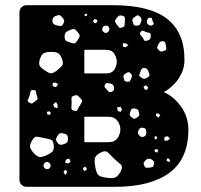

<svg xmlns="http://www.w3.org/2000/svg" viewBox="-20 -720 774 740"><path d="M82 0Q71 0 63 -8Q55 -16 55 -27V-673Q55 -684 63 -692Q71 -700 82 -700H414Q557 -700 624 -647.5Q691 -595 691 -490Q691 -458 677.5 -432.5Q664 -407 645.5 -390Q627 -373 611 -365Q649 -349 677.5 -309.5Q706 -270 706 -220Q706 -108 633 -54Q560 0 424 0ZM316 -668 305 -664 308 -657 315 -660ZM217 -656Q211 -663 206 -662Q201 -661 193 -658Q181 -652 182 -639Q183 -626 196 -623Q206 -621 212 -619.5Q218 -618 223 -627Q229 -637 227 -642.5Q225 -648 217 -656ZM517 -658Q511 -663 507 -660Q503 -657 497 -653Q492 -649 490.5 -646Q489 -643 491 -637Q493 -630 495 -625.5Q497 -621 505 -621Q514 -621 517.5 -624Q521 -627 524 -636Q529 -650 517 -658ZM461 -634Q461 -644 461.5 -650Q462 -656 453 -659Q443 -662 438 -659Q433 -656 427 -647Q422 -640 424 -635.5Q426 -631 431 -624Q436 -617 439.5 -614Q443 -611 451 -614Q459 -617 460 -621.5Q461 -626 461 -634ZM568 -639Q566 -645 565.5 -648.5Q565 -652 559 -652Q552 -651 550 -648.5Q548 -646 546 -639Q544 -630 553 -624Q562 -618 570 -625Q574 -628 572 -631Q570 -634 568 -639ZM355 -643 345 -647 338 -638 346 -630 354 -634ZM387 -621Q379 -622 375 -612Q371 -603 378 -598Q382 -594 385.5 -593Q389 -592 394 -595Q403 -601 401 -612Q399 -618 396 -619.5Q393 -621 387 -621ZM282 -593Q275 -602 270 -606Q265 -610 254 -606Q241 -601 235 -596.5Q229 -592 229 -578Q230 -564 237 -561Q244 -558 257 -554Q267 -551 271 -555Q275 -559 281 -568Q286 -576 287 -581Q288 -586 282 -593ZM544 -596Q536 -599 531.5 -601.5Q527 -604 522 -597Q517 -591 520.5 -587Q524 -583 529 -576Q533 -569 535.5 -565Q538 -561 546 -563Q556 -566 558.5 -570Q561 -574 561 -584Q561 -592 556.5 -593Q552 -594 544 -596ZM609 -561Q598 -563 592 -552Q588 -544 586 -539.5Q584 -535 590 -529Q596 -522 601 -521.5Q606 -521 615 -525Q622 -528 621 -533Q620 -538 619 -546Q618 -552 617 -555.5Q616 -559 609 -561ZM464 -553H453L454 -540L464 -538L475 -546ZM305 -437H389Q411 -437 420.5 -451.5Q430 -466 430 -482Q430 -498 420.5 -513Q411 -528 389 -528H305ZM220 -490Q213 -509 205 -514.5Q197 -520 177 -520Q157 -520 148 -514.5Q139 -509 133 -490Q128 -472 134.5 -464Q141 -456 157 -446Q170 -437 178 -437.5Q186 -438 199 -448Q213 -459 219 -466.5Q225 -474 220 -490ZM551 -447Q547 -458 535 -458Q525 -458 522 -446Q519 -437 517 -432Q515 -427 523 -422Q531 -416 536.5 -416.5Q542 -417 551 -423Q558 -429 556 -434Q554 -439 551 -447ZM482 -439Q477 -443 473 -441.5Q469 -440 463 -436Q454 -430 456 -421Q458 -413 459.5 -409.5Q461 -406 469 -405Q477 -404 480 -407Q483 -410 486 -418Q489 -425 488.5 -429Q488 -433 482 -439ZM204 -396 193 -402 183 -400V-388L196 -384ZM419 -384Q418 -395 406 -398Q398 -399 393.5 -400Q389 -401 385 -394Q381 -387 384 -383.5Q387 -380 392 -374Q397 -368 400 -366Q403 -364 410 -366Q417 -369 418.5 -373Q420 -377 419 -384ZM551 -382 544 -391 533 -387 537 -376 546 -373ZM122 -352Q119 -361 118.5 -367Q118 -373 108 -373Q98 -373 97.5 -367Q97 -361 94 -352Q91 -342 87.5 -336.5Q84 -331 92 -325Q101 -319 106 -322.5Q111 -326 119 -332Q125 -336 125 -340Q125 -344 122 -352ZM292 -339Q285 -347 280.5 -351Q276 -355 265 -351Q255 -348 255.5 -341.5Q256 -335 256 -324Q256 -312 255 -304.5Q254 -297 266 -293Q277 -290 279.5 -298Q282 -306 289 -315Q294 -323 296 -327.5Q298 -332 292 -339ZM196 -327 185 -318 189 -307 202 -303V-316ZM445 -308 431 -306 434 -292 445 -289 450 -298ZM516 -285Q514 -295 510 -298Q506 -301 497 -302Q488 -303 486 -298Q484 -293 481 -286Q477 -276 486 -269Q491 -265 494.5 -263Q498 -261 505 -265Q512 -269 515 -273Q518 -277 516 -285ZM171 -291 160 -289 163 -278H173L176 -285ZM591 -283 581 -282 582 -273 590 -267 598 -275ZM305 -172H398Q423 -172 433.5 -188.5Q444 -205 444 -221Q444 -239 432.5 -254.5Q421 -270 398 -270H305ZM533 -227Q525 -229 521.5 -227Q518 -225 514 -218Q508 -208 516 -199Q524 -189 534 -193Q545 -197 544 -210Q543 -218 541.5 -222Q540 -226 533 -227ZM227 -205Q218 -208 212.5 -206.5Q207 -205 202 -197Q196 -188 196 -182.5Q196 -177 202 -169Q208 -162 213.5 -162Q219 -162 228 -165Q236 -168 239 -172Q242 -176 242 -185Q242 -194 239 -198.5Q236 -203 227 -205ZM584 -194 577 -195 575 -189 579 -182 586 -187ZM627 -195 614 -192 613 -178H625L635 -185ZM149 -188Q132 -192 122 -193Q112 -194 104 -179Q94 -163 96 -153Q98 -143 111 -129Q123 -116 132.5 -115Q142 -114 158 -121Q175 -129 182 -136Q189 -143 187 -162Q185 -179 175.5 -182Q166 -185 149 -188ZM590 -142 581 -146 575 -141 578 -134 587 -132ZM417 -111Q403 -126 394.5 -133.5Q386 -141 368 -132Q349 -122 346 -111Q343 -100 347 -79Q350 -58 356.5 -48.5Q363 -39 384 -36Q408 -32 421 -35Q434 -38 445 -59Q455 -79 444 -87.5Q433 -96 417 -111ZM633 -106 627 -111 621 -103 627 -97H636ZM565 -105Q553 -112 543 -104Q537 -98 534.5 -94Q532 -90 536 -82Q539 -74 543.5 -73.5Q548 -73 556 -74Q564 -75 568 -76.5Q572 -78 573 -85Q575 -93 573 -97Q571 -101 565 -105ZM247 -109 234 -105 231 -92 244 -90 252 -97ZM170 -92Q162 -99 155 -94Q146 -88 148 -79Q151 -69 161 -68Q170 -67 174 -77Q178 -86 170 -92ZM309 -78 300 -73 301 -66 307 -60 315 -68ZM236 -65 227 -62 225 -54 233 -46 238 -56Z"/></svg>

Font: Rubik Moonrocks
Style: Regular
Weight: 400
Designer: Hubert and Fischer, NaN
Foundry: Hubert and Fischer, NaN
Version: Version 2.200